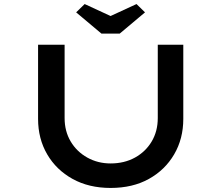

<svg xmlns="http://www.w3.org/2000/svg" viewBox="-20 -922 1093 948"><path d="M526 6Q419 6 338.5 -38.5Q258 -83 213 -160Q168 -237 168 -335V-701H299V-339Q299 -274 329 -223.5Q359 -173 411 -144Q463 -115 526 -115Q594 -115 646.5 -144Q699 -173 729 -223.5Q759 -274 759 -339V-701H885V-335Q885 -237 840 -160Q795 -83 715 -38.5Q635 6 526 6ZM481 -756 356 -861 398 -902 541 -836H511L654 -902L696 -861L571 -756Z"/></svg>

Font: Lexend Zetta Medium
Style: Regular
Weight: 500
Designer: Bonnie Shaver-Troup, Thomas Jockin
Foundry: Lexend
Version: Version 1.007